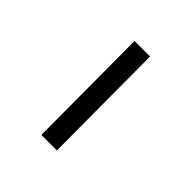

<svg xmlns="http://www.w3.org/2000/svg" viewBox="11 -429 341 341"><g transform="rotate(-45 181.0 -259.0)"><path d="M63.5 -239V-278L298.5 -279V-240Z"/></g></svg>

Font: Public Sans Thin Thin
Style: Regular
Weight: 250
Version: Version 2.001